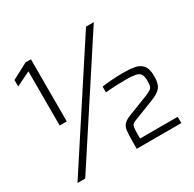

<svg xmlns="http://www.w3.org/2000/svg" viewBox="-151 -848 1017 1007"><g transform="rotate(-30 357.0 -344.0)"><path d="M111 -308V-636L25 -594V-633L121 -684H154V-308ZM41 0 490 -688H537L88 0ZM400 0V-43Q400 -85 403 -109Q406 -133 419.5 -146.5Q433 -160 465 -172L578 -216Q600 -225 610.5 -232Q621 -239 624 -249.5Q627 -260 627 -280Q627 -308 618.5 -321.5Q610 -335 588 -339Q566 -343 525 -343Q504 -343 470.5 -341.5Q437 -340 408 -337V-372Q432 -376 468.5 -378.5Q505 -381 538 -381Q574 -381 604 -376Q634 -371 652 -350.5Q670 -330 670 -285Q670 -239 654 -218.5Q638 -198 598 -182L470 -132Q457 -127 451.5 -121.5Q446 -116 444 -103.5Q442 -91 442 -66V-38H670V0Z"/></g></svg>

Font: Saira ExtraLight
Style: Regular
Weight: 200
Designer: Hector Gatti with collaboration of the Omnibus-Type team
Foundry: Omnibus-Type
Version: Version 1.100; ttfautohint (v1.8.3)